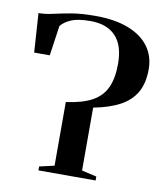

<svg xmlns="http://www.w3.org/2000/svg" viewBox="-84 -821 766 891"><g transform="rotate(10 299.0 -376.0)"><path d="M157.5 0V-18.5L227.5 -34.5V-334.5Q303 -344.5 348.8 -369.2Q394.5 -394 415 -438.2Q435.5 -482.5 435.5 -550.5Q435.5 -638.5 394 -681.5Q352.5 -724.5 276 -724.5Q216.5 -724.5 184.8 -710.8Q153 -697 137 -676.5L116.5 -535H43L31 -719Q62 -719 97.8 -727.2Q133.5 -735.5 180.8 -743.8Q228 -752 293.5 -752Q386 -752 449.8 -727.2Q513.5 -702.5 546.8 -657.2Q580 -612 580 -550.5Q580 -484.5 554.8 -441Q529.5 -397.5 480 -371.2Q430.5 -345 357 -331V-34.5L427 -18.5V0Z"/></g></svg>

Font: Merriweather 144pt SemiBold
Style: Regular
Weight: 600
Version: Version 2.100